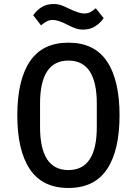

<svg xmlns="http://www.w3.org/2000/svg" viewBox="-20 -922 680 954"><path d="M66 -349Q66 -524 128.5 -617Q191 -710 320 -710Q449 -710 511.5 -617Q574 -524 574 -349Q574 -174 511.5 -81Q449 12 320 12Q191 12 128.5 -81Q66 -174 66 -349ZM320 -77Q461 -77 461 -291V-407Q461 -621 320 -621Q179 -621 179 -407V-291Q179 -77 320 -77ZM315 -799Q269 -823 242 -823Q227 -823 213.5 -816.5Q200 -810 184 -796L145 -846Q162 -871 187 -886.5Q212 -902 246 -902Q268 -902 284.5 -896Q301 -890 325 -878Q373 -855 398 -855Q414 -855 427 -861Q440 -867 456 -881L495 -832Q478 -807 452.5 -791Q427 -775 394 -775Q372 -775 355.5 -781Q339 -787 315 -799Z"/></svg>

Font: Writer Medium
Style: Regular
Weight: 500
Monospace: yes
Designer: Mike Abbink, Paul van der Laan, Pieter van Rosmalen
Foundry: Bold Monday
Version: Version 2.001 2020